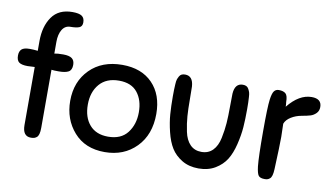

<svg xmlns="http://www.w3.org/2000/svg" viewBox="-100 -934 1955 1120"><g transform="rotate(10 878.0 -374.0)"><path d="M85 -62V-406Q57 -404 43 -404Q8 -404 -7.5 -415Q-23 -426 -23 -455Q-23 -480 -9.5 -492.5Q4 -505 39 -505Q62 -505 86 -502V-560Q86 -647 125.5 -703.5Q165 -760 247 -760Q286 -760 302.5 -748.5Q319 -737 319 -711Q319 -687 301 -680Q283 -673 250 -673Q218 -673 201 -645Q184 -617 184 -573V-503Q201 -507 236 -507Q272 -507 288 -495Q304 -483 304 -457Q304 -426 285 -415.5Q266 -405 227 -405Q198 -405 184 -407V-63Q184 -40 180 -26Q176 -12 168 -6Q160 0 153 2Q146 4 134 4Q85 4 85 -62Z M587 -507Q701 -507 766 -440Q831 -373 831 -259Q831 -136 758.5 -62Q686 12 572 12Q456 12 389.5 -63.5Q323 -139 323 -248Q323 -362 395 -434.5Q467 -507 587 -507ZM576 -80Q653 -80 691 -129.5Q729 -179 729 -251Q729 -323 693 -368Q657 -413 584 -413Q509 -413 468.5 -366Q428 -319 428 -244Q428 -169 466.5 -124.5Q505 -80 576 -80Z M1008 -453Q1009 -434 1009 -377Q1009 -320 1012 -278Q1015 -236 1025 -188Q1035 -140 1061 -113.5Q1087 -87 1128 -87Q1169 -87 1195 -113.5Q1221 -140 1231 -188Q1241 -236 1244 -278Q1247 -320 1247 -377Q1247 -434 1248 -453Q1252 -515 1299 -515Q1311 -515 1319.5 -511Q1328 -507 1333.5 -497Q1339 -487 1342 -478Q1345 -469 1346 -449.5Q1347 -430 1347.5 -417.5Q1348 -405 1348 -378Q1348 -319 1344.5 -271.5Q1341 -224 1327.5 -168.5Q1314 -113 1291 -76Q1268 -39 1226.5 -14Q1185 11 1128 11Q1071 11 1029.5 -14Q988 -39 965 -76Q942 -113 928.5 -168.5Q915 -224 911.5 -271.5Q908 -319 908 -378Q908 -405 908.5 -417.5Q909 -430 910 -449.5Q911 -469 914 -478Q917 -487 922.5 -497Q928 -507 936.5 -511Q945 -515 957 -515Q1004 -515 1008 -453Z M1468 -61Q1462 -117 1462 -267Q1462 -412 1468 -456Q1473 -494 1483 -507.5Q1493 -521 1511 -521Q1538 -521 1551.5 -509Q1565 -497 1565 -459Q1567 -448 1567 -432Q1633 -514 1707 -514Q1766 -514 1766 -465Q1766 -442 1751.5 -427.5Q1737 -413 1719.5 -407.5Q1702 -402 1668 -396Q1634 -390 1606.5 -373Q1579 -356 1570 -332Q1570 -310 1571 -293Q1572 -276 1572 -254Q1572 -200 1566 -62Q1565 -39 1561 -25Q1557 -11 1549.5 -5Q1542 1 1535.5 3Q1529 5 1519 5Q1492 5 1482.5 -7.5Q1473 -20 1468 -61Z"/></g></svg>

Font: Sniglet
Style: Regular
Weight: 400
Designer: Haley Fiege
Foundry: Haley Fiege, Pablo Impallari, Brenda Gallo
Version: Version 2.000